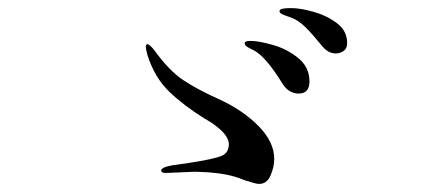

<svg xmlns="http://www.w3.org/2000/svg" viewBox="-20 -599 1040 474"><path d="M773 -488Q752 -514 734 -532Q716 -550 695 -557Q685 -560 677.5 -563.5Q670 -567 670 -571Q670 -576 677.5 -577.5Q685 -579 699 -579Q721 -579 753.5 -570Q786 -561 811.5 -542Q837 -523 837 -493Q837 -479 828 -473Q819 -467 809 -467Q789 -467 773 -488ZM677 -393Q637 -458 608 -474Q606 -475 598 -479Q590 -483 587 -486Q584 -489 584 -492Q584 -498 598 -498Q619 -498 654 -488Q689 -478 716.5 -455.5Q744 -433 744 -398Q744 -368 717 -368Q706 -368 695.5 -374Q685 -380 677 -393ZM587 -153Q564 -162 559 -163Q521 -174 461 -175L413 -173L389 -172Q378 -172 378 -178Q378 -186 406 -191L448 -197Q506 -206 525.5 -213.5Q545 -221 545 -243Q545 -264 513 -288Q505 -295 484 -307Q434 -338 398 -372.5Q362 -407 344 -463Q340 -479 340 -482Q340 -490 344 -490Q349 -490 361 -475Q397 -425 432 -401.5Q467 -378 523 -353Q581 -326 619 -287Q657 -248 657 -207Q657 -187 648 -166Q639 -145 620 -145Q613 -145 602.5 -148.5Q592 -152 587 -153Z"/></svg>

Font: Shippori Mincho B1 Medium
Style: Regular
Weight: 500
Designer: FONTDASU
Foundry: FONTDASU / Google Inc. / but / Adobe
Version: Version 3.110; ttfautohint (v1.8.3)